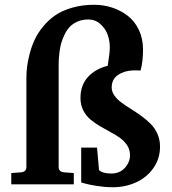

<svg xmlns="http://www.w3.org/2000/svg" viewBox="-20 -767 716 799"><path d="M26.9 0V-46.9L66.9 -49.8Q89.8 -51.8 89.8 -71.8V-442.9Q89.8 -465.8 92.8 -490Q95.7 -514.2 103.8 -544.7Q111.8 -575.2 124.8 -602.8Q137.7 -630.4 159.9 -657.2Q182.1 -684.1 210.4 -703.6Q238.8 -723.1 280.5 -735.1Q322.3 -747.1 372.1 -747.1Q411.1 -747.1 446.8 -735.4Q482.4 -723.6 511.5 -701.4Q540.5 -679.2 557.9 -642.6Q575.2 -606 575.2 -560.1Q575.2 -510.7 564.9 -473.1Q559.1 -474.1 547.9 -474.1H535.2Q498 -473.1 471.4 -455.3Q444.8 -437.5 444.8 -402.8Q444.8 -385.7 455.8 -369.9Q466.8 -354 484.6 -340.8Q502.4 -327.6 523.9 -314.2Q545.4 -300.8 566.9 -285.4Q588.4 -270 606.2 -252.4Q624 -234.9 635 -210.2Q646 -185.5 646 -157.2Q646 -106.9 618.4 -67.6Q590.8 -28.3 546.1 -8.1Q501.5 12.2 449.2 12.2Q418 12.2 385 7.1Q352.1 2 335 -2.9L317.9 -7.8V-152.8H383.8L392.1 -59.1Q406.7 -44.9 443.8 -44.9Q478 -44.9 499.5 -68.4Q521 -91.8 521 -121.1Q521 -143.6 509.5 -161.6Q498 -179.7 480 -192.6Q461.9 -205.6 439.9 -217.3Q418 -229 396 -241.9Q374 -254.9 356 -270Q337.9 -285.2 326.4 -307.9Q314.9 -330.6 314.9 -358.9Q314.9 -412.6 345.9 -446.5Q377 -480.5 428.2 -493.2Q437 -547.9 437 -569.8Q437 -596.2 428.2 -621.8Q419.4 -647.5 397.9 -666.7Q376.5 -686 347.2 -686Q322.8 -686 302.7 -677.2Q282.7 -668.5 270.3 -655.3Q257.8 -642.1 248.5 -622.8Q239.3 -603.5 234.6 -586.9Q230 -570.3 227.5 -550.3Q225.1 -530.3 224.6 -519.8Q224.1 -509.3 224.1 -498V-71.8Q224.1 -51.8 247.1 -49.8L287.1 -46.9V0Z"/></svg>

Font: Veleka
Style: Bold
Weight: 700
Designer: Stefan Peev, Context Ltd, 2016; SIL International, 1997-2014.
Foundry: Stefan Peev, Context Ltd, 2016
Version: Version 1.000